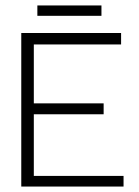

<svg xmlns="http://www.w3.org/2000/svg" viewBox="-20 -684 508 704"><path d="M58 0V-563H424V-521H104V-305H360V-265H104V-39H433V0ZM117 -626V-664H352V-626Z"/></svg>

Font: Darker Grotesque
Style: Regular
Weight: 400
Designer: Gabriel Lam
Foundry: TypeRant
Version: Version 1.000;gftools[0.9.28]